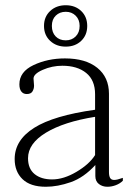

<svg xmlns="http://www.w3.org/2000/svg" viewBox="-20 -703 502 733"><path d="M148 -604Q148 -639 171.5 -661Q195 -683 231 -683Q267 -683 290 -661Q313 -639 313 -604Q313 -569 290 -547Q267 -525 231 -525Q195 -525 171.5 -547Q148 -569 148 -604ZM284 -604Q284 -628 269 -643Q254 -658 231 -658Q208 -658 193 -643.5Q178 -629 178 -604Q178 -579 192.5 -564Q207 -549 231 -549Q254 -549 269 -564Q284 -579 284 -604ZM36 -96Q36 -168 110.5 -215Q185 -262 343 -284V-343Q343 -397 309 -424.5Q275 -452 218 -452Q179 -452 143.5 -436.5Q108 -421 108 -403Q108 -397 109 -389.5Q110 -382 110 -376Q110 -364 104 -354Q98 -344 82 -344Q69 -344 61.5 -353.5Q54 -363 54 -381Q54 -429 108 -454.5Q162 -480 228 -480Q307 -480 351.5 -444Q396 -408 396 -345V-46Q396 -31 400.5 -23.5Q405 -16 416 -16Q427 -16 449 -24V-13Q438 -2 422 4Q406 10 390 10Q371 10 357.5 -0.5Q344 -11 344 -31V-73Q300 -25 250 -7.5Q200 10 155 10Q96 10 66 -19Q36 -48 36 -96ZM343 -111V-257Q224 -238 155.5 -196.5Q87 -155 87 -99Q87 -59 112 -38.5Q137 -18 179 -18Q223 -18 272 -47Q321 -76 343 -111Z"/></svg>

Font: Taviraj ExtraLight
Style: Regular
Weight: 275
Designer: Katatrad Team
Foundry: CadsonDemak
Version: Version 1.001